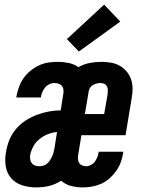

<svg xmlns="http://www.w3.org/2000/svg" viewBox="-20 -807 640 835"><path d="M137 8Q106 8 77 -1Q48 -10 29 -31.5Q10 -53 5 -83.5Q0 -114 6 -145Q10 -171 20 -196.5Q30 -222 48 -244Q66 -266 89.5 -281.5Q113 -297 139 -307Q165 -317 191.5 -322Q218 -327 244 -327L255 -397Q257 -407 256 -416.5Q255 -426 249.5 -433Q244 -440 235 -443Q226 -446 216 -446Q206 -446 195 -441Q184 -436 176.5 -427Q169 -418 164.5 -407.5Q160 -397 158 -386Q158 -385 158 -384.5Q158 -384 158 -383H51Q51 -385 51.5 -387Q52 -389 52 -390Q56 -411 63.5 -431Q71 -451 83.5 -468.5Q96 -486 113.5 -500Q131 -514 150.5 -523Q170 -532 190.5 -535Q211 -538 232 -538Q256 -538 279.5 -533Q303 -528 321 -515Q344 -528 369.5 -533Q395 -538 421 -538Q442 -538 462.5 -534.5Q483 -531 500 -521.5Q517 -512 530 -497Q543 -482 549.5 -463.5Q556 -445 556.5 -424Q557 -403 553 -382L526 -219H334L320 -133Q318 -124 319 -114.5Q320 -105 324.5 -98Q329 -91 337.5 -87.5Q346 -84 355 -84Q365 -84 375.5 -89.5Q386 -95 392.5 -104Q399 -113 403 -123Q407 -133 409 -144Q409 -145 409 -145.5Q409 -146 409 -147H516Q516 -145 515.5 -143Q515 -141 515 -140Q512 -119 504.5 -99.5Q497 -80 484.5 -62.5Q472 -45 455.5 -30.5Q439 -16 419.5 -7.5Q400 1 380 4.5Q360 8 340 8Q313 8 288.5 1.5Q264 -5 246 -21Q233 -13 219.5 -7Q206 -1 192.5 2Q179 5 165 6.5Q151 8 137 8ZM433 -311 448 -397Q449 -406 449 -414.5Q449 -423 445.5 -430.5Q442 -438 434.5 -442Q427 -446 418 -446Q410 -446 401.5 -444Q393 -442 385.5 -438Q378 -434 372.5 -426.5Q367 -419 366 -411L349 -311ZM152 -84Q161 -84 170 -87Q179 -90 186 -96.5Q193 -103 198 -111Q203 -119 207 -127.5Q211 -136 213 -145Q215 -154 217 -163L228 -233Q208 -231 188.5 -223.5Q169 -216 152 -202.5Q135 -189 125 -170.5Q115 -152 111 -132Q110 -122 111.5 -113Q113 -104 118.5 -97Q124 -90 133 -87Q142 -84 152 -84ZM323 -583 271 -637 433 -787 503 -713Z"/></svg>

Font: Iosevka Slab SmBdExObl
Style: Regular
Weight: 600
Width: 7
Italic angle: -9°
Monospace: yes
Designer: Belleve Invis
Foundry: Belleve Invis
Version: Version 11.1.0; ttfautohint (v1.8.3)